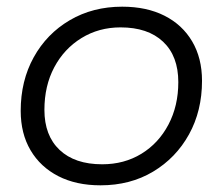

<svg xmlns="http://www.w3.org/2000/svg" viewBox="-20 -550 667 575"><path d="M281 5Q208 5 154.5 -22.5Q101 -50 71.5 -100Q42 -150 42 -218Q42 -308 81 -378.5Q120 -449 189 -489.5Q258 -530 346 -530Q419 -530 472.5 -503Q526 -476 555.5 -426Q585 -376 585 -308Q585 -218 546 -147.5Q507 -77 438.5 -36Q370 5 281 5ZM286 -58Q352 -58 403.5 -89.5Q455 -121 484.5 -177Q514 -233 514 -304Q514 -382 468.5 -425Q423 -468 341 -468Q276 -468 224 -436Q172 -404 142.5 -348.5Q113 -293 113 -221Q113 -144 158.5 -101Q204 -58 286 -58Z"/></svg>

Font: MOST Montserrat
Style: Italic
Weight: 400
Italic angle: -11.3°
Designer: Julieta Ulanovsky
Foundry: Julieta Ulanovsky
Version: Version 8.000;March 11, 2024;FontCreator 15.0.0.2926 64-bit